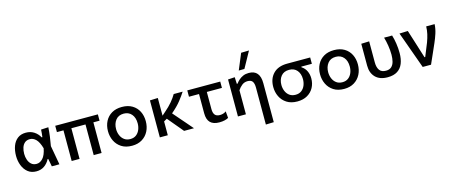

<svg xmlns="http://www.w3.org/2000/svg" viewBox="-54 -1543 5870 2493"><g transform="rotate(-15 2881.0 -297.0)"><path d="M251 11.5Q183 11.5 137.2 -25.5Q91.5 -62.5 68.5 -122.2Q45.5 -182 45.5 -250Q45.5 -324 67.5 -382.8Q89.5 -441.5 133.8 -475.5Q178 -509.5 245 -509.5Q308 -509.5 355.2 -478.8Q402.5 -448 429.5 -397.5H439Q443 -424 445 -449Q447 -474 448 -497L547 -502Q543.5 -441.5 535 -377.8Q526.5 -314 515.5 -256.5L538.5 -128.5Q550 -64 561.5 0H459.5L449.5 -53Q444 -79 439 -105H431Q405 -53.5 359.8 -21Q314.5 11.5 251 11.5ZM278 -81.5Q324.5 -81.5 362.5 -122.8Q400.5 -164 418 -254Q392.5 -341.5 355.8 -378.2Q319 -415 274.5 -415Q232.5 -415 206 -392.8Q179.5 -370.5 167 -332.8Q154.5 -295 154.5 -249Q154.5 -206 167.8 -167.8Q181 -129.5 208.5 -105.5Q236 -81.5 278 -81.5Z M726.5 0V-412H638.5V-497H1211.5V-412H1128.5V0H1022.5V-412H832.5V0Z M1538 12Q1452.5 12 1395.5 -25Q1338.5 -62 1310 -121.8Q1281.5 -181.5 1281.5 -251Q1281.5 -325.5 1311.8 -384Q1342 -442.5 1398.8 -476Q1455.5 -509.5 1536 -509.5Q1618 -509.5 1674.8 -475.2Q1731.5 -441 1760.8 -382.5Q1790 -324 1790 -251Q1790 -176.5 1759.8 -117Q1729.5 -57.5 1673 -22.8Q1616.5 12 1538 12ZM1537.5 -78Q1585.5 -78 1617.5 -102.8Q1649.5 -127.5 1665.2 -167Q1681 -206.5 1681 -251Q1681 -328.5 1641.8 -374Q1602.5 -419.5 1537 -419.5Q1465.5 -419.5 1428 -370.8Q1390.5 -322 1390.5 -251Q1390.5 -206.5 1406.8 -167Q1423 -127.5 1455.8 -102.8Q1488.5 -78 1537.5 -78Z M1911.5 0V-497L2018.5 -501V-263L2062.5 -302Q2121.5 -352 2163.5 -402Q2205.5 -452 2231 -497H2351.5Q2320 -447.5 2272.8 -387.8Q2225.5 -328 2145.5 -260L2223.5 -170Q2257 -131 2295.5 -87Q2333.5 -43 2370.5 0H2237.5Q2210.5 -32.5 2185 -63Q2159.5 -93.5 2132.5 -125.5L2061.5 -210.5L2018.5 -185.5V0Z M2710 12Q2629.5 12 2589 -28.2Q2548.5 -68.5 2548.5 -153V-412H2413.5V-497H2856.5V-412H2653.5V-180.5Q2653.5 -129.5 2674.2 -103.8Q2695 -78 2742 -78Q2762.5 -78 2784.8 -84.2Q2807 -90.5 2825 -105L2833 -15Q2814.5 -3.5 2782.5 4.2Q2750.5 12 2710 12Z M3284.5 195.5V-301.5Q3284.5 -355.5 3266 -383Q3247.5 -410.5 3200 -410.5Q3156.5 -410.5 3124.2 -385Q3092 -359.5 3068.5 -323.5V0H2961.5V-497L3053 -503L3057 -413H3067.5Q3083.5 -436 3108 -458.2Q3132.5 -480.5 3165.8 -495Q3199 -509.5 3241.5 -509.5Q3317.5 -509.5 3354.5 -464.5Q3391.5 -419.5 3391.5 -332.5V192ZM3126 -573Q3170.5 -679.5 3215.5 -788L3321.5 -790.5Q3291 -735 3261.5 -681.5Q3231.5 -627.5 3202 -574Z M3759.5 12Q3674.5 12 3617.5 -24.8Q3560.5 -61.5 3531.8 -121Q3503 -180.5 3503 -250Q3503 -361.5 3568.5 -429.2Q3634 -497 3757 -497H4065.5V-412H3923.5V-403Q3966 -376.5 3987.8 -331.2Q4009.5 -286 4009.5 -232Q4009.5 -163.5 3979.8 -108.2Q3950 -53 3894 -20.5Q3838 12 3759.5 12ZM3759 -78Q3807 -78 3839 -102.5Q3871 -127 3886.8 -166.2Q3902.5 -205.5 3902.5 -250Q3902.5 -323 3864.5 -368Q3826.5 -413 3758.5 -413Q3687 -413 3649.5 -366.2Q3612 -319.5 3612 -248.5Q3612 -204.5 3628.2 -165.5Q3644.5 -126.5 3677.2 -102.2Q3710 -78 3759 -78Z M4389 12Q4303.5 12 4246.5 -25Q4189.5 -62 4161 -121.8Q4132.5 -181.5 4132.5 -251Q4132.5 -325.5 4162.8 -384Q4193 -442.5 4249.8 -476Q4306.5 -509.5 4387 -509.5Q4469 -509.5 4525.8 -475.2Q4582.5 -441 4611.8 -382.5Q4641 -324 4641 -251Q4641 -176.5 4610.8 -117Q4580.5 -57.5 4524 -22.8Q4467.5 12 4389 12ZM4388.5 -78Q4436.5 -78 4468.5 -102.8Q4500.5 -127.5 4516.2 -167Q4532 -206.5 4532 -251Q4532 -328.5 4492.8 -374Q4453.5 -419.5 4388 -419.5Q4316.5 -419.5 4279 -370.8Q4241.5 -322 4241.5 -251Q4241.5 -206.5 4257.8 -167Q4274 -127.5 4306.8 -102.8Q4339.5 -78 4388.5 -78Z M4972.5 12Q4866.5 12 4809.5 -46.2Q4752.5 -104.5 4752.5 -202V-497L4859.5 -501V-217.5Q4859.5 -151.5 4886 -113.8Q4912.5 -76 4973.5 -76Q5021 -76 5047.5 -101Q5074 -126 5084.5 -167.5Q5095 -209 5095 -258.5Q5095 -318 5084.8 -382Q5074.5 -446 5059 -497H5167Q5183.5 -444.5 5193 -380.5Q5202.5 -316.5 5202.5 -252.5Q5202.5 -172 5179 -112.8Q5155.5 -53.5 5104.8 -20.8Q5054 12 4972.5 12Z M5445 0Q5428.5 -47 5411 -95Q5393.5 -142.5 5377.5 -188L5345.5 -276.5Q5326 -331 5306 -387Q5285.5 -443 5266 -497L5379 -501Q5399.5 -437.5 5425 -356.2Q5450.5 -275 5473.5 -201.5L5500.5 -116H5510L5581.5 -292.5Q5601.5 -346.5 5612.8 -396.2Q5624 -446 5625 -497H5738.5Q5735 -434.5 5715.8 -375Q5696.5 -315.5 5672 -260Q5643 -195 5614.5 -129.5Q5585.5 -64 5557 0Z"/></g></svg>

Font: Heraclito Medium
Style: Regular
Weight: 500
Designer: Kostas Bartsokas (font) & Cristiano Sobral (main changes)
Foundry: Kostas Bartsokas (font) & Cristiano Sobral (main changes)
Version: Version 1.00;July 8, 2020;FontCreator 13.0.0.2655 64-bit